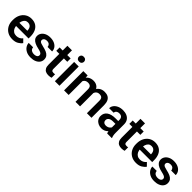

<svg xmlns="http://www.w3.org/2000/svg" viewBox="360 -2223 3724 3724"><g transform="rotate(45 2222.0 -361.0)"><path d="M294.9 9.8Q215.3 9.8 158 -24.2Q100.6 -58.1 69.6 -116.2Q38.6 -174.3 38.6 -245.6V-265.6Q38.6 -347.7 69.8 -408.9Q101.1 -470.2 155.8 -504.2Q210.4 -538.1 280.3 -538.1Q356.4 -538.1 407 -505.1Q457.5 -472.2 482.9 -413.8Q508.3 -355.5 508.3 -278.8V-225.1H97.7V-314H384.8V-323.7Q383.8 -354 373 -379.9Q362.3 -405.8 339.6 -421.6Q316.9 -437.5 279.8 -437.5Q241.2 -437.5 215.6 -416Q189.9 -394.5 177 -356Q164.1 -317.4 164.1 -265.6V-245.6Q164.1 -201.7 180.4 -166.5Q196.8 -131.3 227.8 -111.1Q258.8 -90.8 302.2 -90.8Q343.8 -90.8 376.7 -107.2Q409.7 -123.5 433.6 -154.3L498.5 -88.4Q473.6 -51.3 423.1 -20.8Q372.6 9.8 294.9 9.8Z M795.4 9.8Q722.7 9.8 672.6 -16.4Q622.6 -42.5 596.9 -83Q571.3 -123.5 571.3 -166.5H691.4Q693.4 -136.2 708.7 -117.4Q724.1 -98.6 747.8 -90.3Q771.5 -82 797.4 -82Q827.6 -82 848.1 -90.1Q868.7 -98.1 879.2 -112.1Q889.6 -126 889.6 -144.5Q889.6 -161.1 881.1 -174.3Q872.6 -187.5 848.4 -198.7Q824.2 -210 777.3 -219.7Q721.7 -231.4 679.2 -251Q636.7 -270.5 612.5 -301.5Q588.4 -332.5 588.4 -377Q588.4 -420.4 613.3 -457Q638.2 -493.7 684.6 -515.9Q731 -538.1 794.4 -538.1Q861.3 -538.1 909.4 -515.9Q957.5 -493.7 983.4 -455.8Q1009.3 -418 1009.3 -369.6H884.3Q884.3 -400.9 861.8 -423.6Q839.4 -446.3 793.9 -446.3Q766.6 -446.3 747.6 -437.5Q728.5 -428.7 719.2 -414.3Q710 -399.9 710 -382.8Q710 -366.2 719.5 -353.8Q729 -341.3 752 -331.8Q774.9 -322.3 815.9 -313.5Q875.5 -301.3 919.7 -282Q963.9 -262.7 988 -231.2Q1012.2 -199.7 1012.2 -150.4Q1012.2 -104 985.6 -67.6Q959 -31.2 910.2 -10.7Q861.3 9.8 795.4 9.8Z M1358.9 -436H1057.6V-528.3H1358.9ZM1266.1 -657.7V-151.4Q1266.1 -127.4 1272.9 -115Q1279.8 -102.5 1292.2 -98.1Q1304.7 -93.8 1321.8 -93.8Q1334 -93.8 1345.2 -95.2Q1356.4 -96.7 1362.8 -98.1V-2Q1347.7 2.9 1328.1 6.3Q1308.6 9.8 1282.7 9.8Q1241.2 9.8 1209 -5.1Q1176.8 -20 1158.9 -53.2Q1141.1 -86.4 1141.1 -141.6V-657.7Z M1517.6 -731.9Q1550.8 -731.9 1569.8 -713.1Q1588.9 -694.3 1588.9 -666Q1588.9 -637.7 1569.8 -618.9Q1550.8 -600.1 1517.6 -600.1Q1484.4 -600.1 1465.6 -618.9Q1446.8 -637.7 1446.8 -666Q1446.8 -694.3 1465.6 -713.1Q1484.4 -731.9 1517.6 -731.9ZM1580.6 0H1455.1V-528.3H1580.6Z M1832.5 0H1707V-528.3H1825.2L1832.5 -420.4ZM1771.5 -282.2Q1771.5 -356.4 1795.2 -414.1Q1818.8 -471.7 1865.7 -504.9Q1912.6 -538.1 1981.9 -538.1Q2053.7 -538.1 2099.6 -494.6Q2145.5 -451.2 2145.5 -352.1V0H2020.5V-339.8Q2020.5 -376.5 2009.5 -397.5Q1998.5 -418.5 1978 -427.2Q1957.5 -436 1929.7 -436Q1898.4 -436 1876.2 -424.3Q1854 -412.6 1839.8 -391.6Q1825.7 -370.6 1819.1 -342.8Q1812.5 -314.9 1812.5 -282.7ZM2081.1 -297.9Q2081.1 -363.8 2104.5 -418.5Q2127.9 -473.1 2173.8 -505.6Q2219.7 -538.1 2287.1 -538.1Q2340.3 -538.1 2378.9 -518.3Q2417.5 -498.5 2438.2 -455.1Q2459 -411.6 2459 -340.3V0H2333.5V-340.8Q2333.5 -378.9 2322.5 -399.4Q2311.5 -419.9 2291.3 -428Q2271 -436 2243.7 -436Q2216.8 -436 2197 -426.3Q2177.2 -416.5 2163.8 -399.2Q2150.4 -381.8 2143.6 -358.6Q2136.7 -335.4 2136.7 -308.6Z M2870.6 -356.4Q2870.6 -396.5 2848.9 -420.2Q2827.1 -443.8 2782.2 -443.8Q2755.4 -443.8 2735.6 -434.8Q2715.8 -425.8 2705.1 -410.2Q2694.3 -394.5 2694.3 -374H2569.3Q2569.3 -417.5 2596.4 -454.8Q2623.5 -492.2 2672.9 -515.1Q2722.2 -538.1 2789.1 -538.1Q2849.1 -538.1 2895.8 -517.8Q2942.4 -497.6 2969.2 -457Q2996.1 -416.5 2996.1 -355.5V-124Q2996.1 -85.4 3001.5 -57.4Q3006.8 -29.3 3016.6 -8.3V0H2889.2Q2879.9 -19.5 2875.2 -50.3Q2870.6 -81.1 2870.6 -110.8ZM2888.7 -245.6H2807.6Q2745.1 -245.6 2713.9 -221.9Q2682.6 -198.2 2682.6 -159.2Q2682.6 -128.9 2703.4 -108.9Q2724.1 -88.9 2761.7 -88.9Q2796.9 -88.9 2822.8 -103Q2848.6 -117.2 2863.3 -137.5Q2877.9 -157.7 2878.4 -175.8L2917 -120.1Q2910.6 -100.6 2897 -78.1Q2883.3 -55.7 2861.1 -35.6Q2838.9 -15.6 2808.1 -2.9Q2777.3 9.8 2736.8 9.8Q2685.5 9.8 2644.8 -10.7Q2604 -31.2 2580.8 -67.1Q2557.6 -103 2557.6 -147.9Q2557.6 -231.9 2620.4 -277.1Q2683.1 -322.3 2799.8 -322.3H2888.7Z M3362.8 -436H3061.5V-528.3H3362.8ZM3270 -657.7V-151.4Q3270 -127.4 3276.9 -115Q3283.7 -102.5 3296.1 -98.1Q3308.6 -93.8 3325.7 -93.8Q3337.9 -93.8 3349.1 -95.2Q3360.4 -96.7 3366.7 -98.1V-2Q3351.6 2.9 3332 6.3Q3312.5 9.8 3286.6 9.8Q3245.1 9.8 3212.9 -5.1Q3180.7 -20 3162.8 -53.2Q3145 -86.4 3145 -141.6V-657.7Z M3686 9.8Q3606.4 9.8 3549.1 -24.2Q3491.7 -58.1 3460.7 -116.2Q3429.7 -174.3 3429.7 -245.6V-265.6Q3429.7 -347.7 3460.9 -408.9Q3492.2 -470.2 3546.9 -504.2Q3601.6 -538.1 3671.4 -538.1Q3747.6 -538.1 3798.1 -505.1Q3848.6 -472.2 3874 -413.8Q3899.4 -355.5 3899.4 -278.8V-225.1H3488.8V-314H3775.9V-323.7Q3774.9 -354 3764.2 -379.9Q3753.4 -405.8 3730.7 -421.6Q3708 -437.5 3670.9 -437.5Q3632.3 -437.5 3606.7 -416Q3581.1 -394.5 3568.1 -356Q3555.2 -317.4 3555.2 -265.6V-245.6Q3555.2 -201.7 3571.5 -166.5Q3587.9 -131.3 3618.9 -111.1Q3649.9 -90.8 3693.4 -90.8Q3734.9 -90.8 3767.8 -107.2Q3800.8 -123.5 3824.7 -154.3L3889.6 -88.4Q3864.7 -51.3 3814.2 -20.8Q3763.7 9.8 3686 9.8Z M4186.5 9.8Q4113.8 9.8 4063.7 -16.4Q4013.7 -42.5 3988 -83Q3962.4 -123.5 3962.4 -166.5H4082.5Q4084.5 -136.2 4099.9 -117.4Q4115.2 -98.6 4138.9 -90.3Q4162.6 -82 4188.5 -82Q4218.8 -82 4239.3 -90.1Q4259.8 -98.1 4270.3 -112.1Q4280.8 -126 4280.8 -144.5Q4280.8 -161.1 4272.2 -174.3Q4263.7 -187.5 4239.5 -198.7Q4215.3 -210 4168.5 -219.7Q4112.8 -231.4 4070.3 -251Q4027.8 -270.5 4003.7 -301.5Q3979.5 -332.5 3979.5 -377Q3979.5 -420.4 4004.4 -457Q4029.3 -493.7 4075.7 -515.9Q4122.1 -538.1 4185.5 -538.1Q4252.4 -538.1 4300.5 -515.9Q4348.6 -493.7 4374.5 -455.8Q4400.4 -418 4400.4 -369.6H4275.4Q4275.4 -400.9 4252.9 -423.6Q4230.5 -446.3 4185.1 -446.3Q4157.7 -446.3 4138.7 -437.5Q4119.6 -428.7 4110.4 -414.3Q4101.1 -399.9 4101.1 -382.8Q4101.1 -366.2 4110.6 -353.8Q4120.1 -341.3 4143.1 -331.8Q4166 -322.3 4207 -313.5Q4266.6 -301.3 4310.8 -282Q4355 -262.7 4379.2 -231.2Q4403.3 -199.7 4403.3 -150.4Q4403.3 -104 4376.7 -67.6Q4350.1 -31.2 4301.3 -10.7Q4252.4 9.8 4186.5 9.8Z"/></g></svg>

Font: Heebo SemiBold
Style: Regular
Weight: 600
Designer: Oded Ezer
Foundry: Ezer Type House
Version: Version 3.100